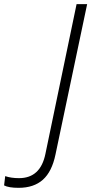

<svg xmlns="http://www.w3.org/2000/svg" viewBox="-178 -734 442 930"><path d="M-87.9 175.8Q-135.7 175.8 -158.2 164.1L-152.8 119.1Q-124.5 128.9 -85.9 128.9Q18.1 128.9 42 11.2L192.9 -713.9H244.1L90.8 14.2Q73.7 97.2 29.8 136.5Q-14.2 175.8 -87.9 175.8Z"/></svg>

Font: Open Sans Hebrew Light
Style: Italic
Weight: 300
Italic angle: -12°
Foundry: Ascender Corporation, Yanek Iontef
Version: Version 2.001;PS 002.001;hotconv 1.0.70;makeotf.lib2.5.58329